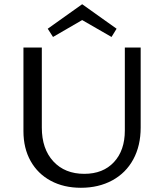

<svg xmlns="http://www.w3.org/2000/svg" viewBox="-20 -883 774 909"><path d="M231 -708 206 -747 369 -863 532 -747 508 -708 369 -788ZM646 -658V-279Q646 -193 611 -128.5Q576 -64 511.5 -29Q447 6 363 6Q282 6 220.5 -27Q159 -60 125 -120.5Q91 -181 91 -262V-658H178V-279Q178 -178 232.5 -119Q287 -60 379 -60Q468 -60 519.5 -115.5Q571 -171 571 -265V-658Z"/></svg>

Font: Ysabeau Infant Medium
Style: Regular
Weight: 500
Designer: Christian Thalmann (Catharsis Fonts)
Version: Version 0.003